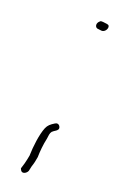

<svg xmlns="http://www.w3.org/2000/svg" viewBox="-89 -495 372 608"><g transform="rotate(15 96.5 -191.5)"><path d="M42 58C40 61 41 63 43 67C48 78 63 71 67 62L72 46C77 35 80 25 83 13C85 -6 89 -29 96 -51C98 -61 100 -71 104 -74V-75C114 -83 119 -82 124 -89C128 -95 121 -111 108 -104C94 -97 87 -92 81 -81C69 -58 60 -15 57 13V14C55 23 51 34 48 43ZM162 -453C150 -445 152 -432 160 -429L174 -426C186 -424 196 -439 192 -447C191 -449 189 -450 186 -451L172 -454C167 -455 164 -455 162 -453ZM96 -51Z"/></g></svg>

Font: Stray Cat
Style: LtExtObl
Weight: 300
Version: Version 1.0